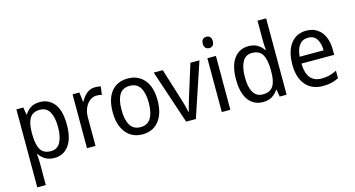

<svg xmlns="http://www.w3.org/2000/svg" viewBox="-99 -1234 3409 1846"><g transform="rotate(-15 1605.5 -311.0)"><path d="M312 -597Q403 -597 456 -528Q509 -459 509 -320Q509 -184 456 -112.5Q403 -41 313 -41Q259 -41 222 -63.5Q185 -86 163 -120H158Q159 -102 161 -79Q163 -56 163 -38V189H78V-587H147L159 -514H163Q186 -552 221.5 -574.5Q257 -597 312 -597ZM295 -525Q225 -525 194.5 -478.5Q164 -432 163 -337V-319Q163 -217 192.5 -165Q222 -113 297 -113Q360 -113 390.5 -168.5Q421 -224 421 -320Q421 -416 390.5 -470.5Q360 -525 295 -525Z M862 -597Q876 -597 891 -595.5Q906 -594 919 -591L908 -509Q884 -516 856 -516Q820 -516 789.5 -493Q759 -470 740.5 -429Q722 -388 722 -335V-51H637V-587H705L716 -492H720Q743 -537 778.5 -567Q814 -597 862 -597Z M1412 -320Q1412 -190 1353 -115.5Q1294 -41 1187 -41Q1120 -41 1070 -74.5Q1020 -108 992.5 -170.5Q965 -233 965 -320Q965 -453 1023.5 -525Q1082 -597 1189 -597Q1290 -597 1351 -525.5Q1412 -454 1412 -320ZM1053 -320Q1053 -222 1085.5 -167.5Q1118 -113 1189 -113Q1258 -113 1291 -167Q1324 -221 1324 -320Q1324 -418 1291 -471Q1258 -524 1188 -524Q1117 -524 1085 -471Q1053 -418 1053 -320Z M1624 -51 1445 -587H1535L1634 -270Q1644 -238 1654.5 -200Q1665 -162 1670 -135H1674Q1678 -157 1688.5 -193.5Q1699 -230 1709 -263L1810 -587H1900L1721 -51Z M2023 -789Q2044 -789 2058 -775Q2072 -761 2072 -732Q2072 -704 2058 -690Q2044 -676 2023 -676Q2001 -676 1986.5 -690Q1972 -704 1972 -732Q1972 -761 1986 -775Q2000 -789 2023 -789ZM2064 -587V-51H1979V-587Z M2389 -41Q2298 -41 2245 -111Q2192 -181 2192 -318Q2192 -455 2245 -526Q2298 -597 2389 -597Q2442 -597 2478.5 -575Q2515 -553 2538 -518H2543Q2542 -535 2540 -557.5Q2538 -580 2538 -596V-811H2624V-51H2555L2543 -122H2538Q2515 -86 2479 -63.5Q2443 -41 2389 -41ZM2405 -113Q2477 -113 2508 -159Q2539 -205 2539 -299V-320Q2539 -421 2509 -473Q2479 -525 2404 -525Q2341 -525 2310.5 -469.5Q2280 -414 2280 -317Q2280 -218 2311 -165.5Q2342 -113 2405 -113Z M2965 -597Q3028 -597 3073 -566.5Q3118 -536 3141.5 -481.5Q3165 -427 3165 -357V-303H2839Q2843 -114 2991 -114Q3034 -114 3069 -123Q3104 -132 3142 -151V-76Q3105 -58 3068.5 -49.5Q3032 -41 2985 -41Q2874 -41 2813 -114Q2752 -187 2752 -315Q2752 -449 2809 -523Q2866 -597 2965 -597ZM2964 -527Q2909 -527 2877.5 -487Q2846 -447 2840 -371H3078Q3078 -438 3050.5 -482.5Q3023 -527 2964 -527Z"/></g></svg>

Font: Noto Sans Tamil UI SemiCondensed
Style: Regular
Weight: 400
Width: 4
Designer: Jelle Bosma - Monotype Design Team
Foundry: Monotype Imaging Inc.
Version: Version 2.004; ttfautohint (v1.8.4.7-5d5b)